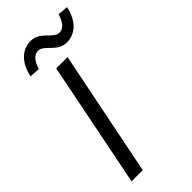

<svg xmlns="http://www.w3.org/2000/svg" viewBox="-265 -894 946 946"><g transform="rotate(-45 208.5 -420.5)"><path d="M35 0H113L245 -656H166ZM294 -709C354 -709 401 -753 417 -832L363 -836C350 -793 329 -769 303 -769C258 -769 241 -841 172 -841C112 -841 65 -796 49 -718L103 -714C116 -757 138 -781 163 -781C208 -781 226 -709 294 -709Z"/></g></svg>

Font: Source Sans Pro
Style: Italic
Weight: 400
Italic angle: -11°
Designer: Paul D. Hunt
Foundry: Adobe Systems Incorporated
Version: Version 3.006;hotconv 1.0.111;makeotfexe 2.5.65597